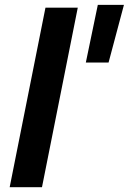

<svg xmlns="http://www.w3.org/2000/svg" viewBox="-20 -784 539 804"><path d="M170.4 -752H305.7L155.8 0H20.5ZM389.6 -763.7H499L434.6 -522H339.4Z"/></svg>

Font: Reddit Sans Chocolate
Style: Bold Italic
Weight: 700
Italic angle: -11.25°
Designer: Stephen Hutchings
Version: Version 1.013